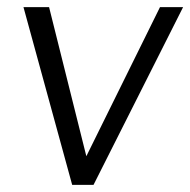

<svg xmlns="http://www.w3.org/2000/svg" viewBox="-20 -520 535 540"><path d="M46 -500H118L243 0H183ZM495 -500 243 0H183L430 -500Z"/></svg>

Font: Inclusive Sans Light
Style: Italic
Weight: 300
Italic angle: -7°
Designer: Olivia King
Foundry: Olivia King
Version: Version 2.004